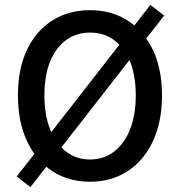

<svg xmlns="http://www.w3.org/2000/svg" viewBox="-20 -729 729 783"><path d="M104 34.2 48.3 -9.3 593.3 -709 649.4 -665.5ZM347.2 12.2Q260.3 12.2 194.1 -30.5Q127.9 -73.2 90.6 -152.3Q53.2 -231.4 53.2 -340.3Q53.2 -449.2 90.6 -526.9Q127.9 -604.5 194.1 -646Q260.3 -687.5 347.2 -687.5Q433.6 -687.5 499.8 -645.8Q565.9 -604 603.3 -526.1Q640.6 -448.2 640.6 -340.3Q640.6 -231.4 603.3 -152.3Q565.9 -73.2 499.8 -30.5Q433.6 12.2 347.2 12.2ZM347.2 -78.6Q403.3 -78.6 445.3 -110.8Q487.3 -143.1 510.5 -201.7Q533.7 -260.3 533.7 -340.3Q533.7 -459.5 482.7 -527.8Q431.6 -596.2 347.2 -596.2Q262.7 -596.2 211.9 -527.8Q161.1 -459.5 161.1 -340.3Q161.1 -260.3 184.3 -201.7Q207.5 -143.1 249.3 -110.8Q291 -78.6 347.2 -78.6Z"/></svg>

Font: Akatab SemiBold
Style: Regular
Weight: 600
Designer: SIL Global
Foundry: SIL Global
Version: Version 4.100